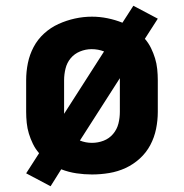

<svg xmlns="http://www.w3.org/2000/svg" viewBox="-20 -599 640 668"><path d="M156 49 71 4 116 -66Q103 -81 94.5 -98.5Q86 -116 80.5 -134Q75 -152 73 -171.5Q71 -191 71 -210V-320Q71 -350 77 -379.5Q83 -409 97 -435.5Q111 -462 133.5 -482.5Q156 -503 183.5 -515.5Q211 -528 240.5 -534.5Q270 -541 300 -541Q327 -541 354 -535.5Q381 -530 406 -520L444 -579L529 -534L484 -464Q497 -449 505.5 -431.5Q514 -414 519.5 -396Q525 -378 527 -358.5Q529 -339 529 -320V-210Q529 -180 523 -150.5Q517 -121 503 -94.5Q489 -68 466.5 -47.5Q444 -27 417 -14.5Q390 -2 360 3Q330 8 300 8Q273 8 246 4Q219 0 193 -10ZM203 -203 342 -420Q332 -424 321 -426Q310 -428 299 -428Q278 -428 258.5 -420Q239 -412 226 -396.5Q213 -381 208 -360.5Q203 -340 203 -320V-210Q203 -208 203 -206.5Q203 -205 203 -203ZM300 -102Q321 -102 340.5 -109.5Q360 -117 373.5 -133Q387 -149 392 -169Q397 -189 397 -210V-320Q397 -322 397 -323.5Q397 -325 397 -327L258 -110Q268 -106 278.5 -104Q289 -102 300 -102Z"/></svg>

Font: Iosevka Curly XBdEx
Style: Regular
Weight: 800
Width: 7
Monospace: yes
Designer: Belleve Invis
Foundry: Belleve Invis
Version: Version 11.1.0; ttfautohint (v1.8.3)